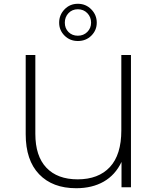

<svg xmlns="http://www.w3.org/2000/svg" viewBox="-20 -991 835 1016"><path d="M673 -700H622V-301C622 -215 601.8 -150.3 561.5 -107C521.2 -63.7 464.3 -42 391 -42C319.7 -42 264.5 -62.5 225.5 -103.5C186.5 -144.5 167 -204.3 167 -283V-700H116V-281C116 -189 139.7 -118.3 187 -69C234.3 -19.7 299.7 5 383 5C439.7 5 488.3 -6.7 529 -30C569.7 -53.3 601 -88 623 -134V0H673ZM321.5 -802.5C340.5 -783.5 364 -774 392 -774C420.7 -774 444.5 -783.5 463.5 -802.5C482.5 -821.5 492 -844.3 492 -871C492 -898.3 482.3 -921.8 463 -941.5C443.7 -961.2 420 -971 392 -971C364 -971 340.5 -961.2 321.5 -941.5C302.5 -921.8 293 -898.3 293 -871C293 -844.3 302.5 -821.5 321.5 -802.5ZM442 -822C428.7 -808.7 412 -802 392 -802C372 -802 355.5 -808.5 342.5 -821.5C329.5 -834.5 323 -851 323 -871C323 -891 329.5 -907.8 342.5 -921.5C355.5 -935.2 372 -942 392 -942C412 -942 428.7 -935.2 442 -921.5C455.3 -907.8 462 -891 462 -871C462 -851.7 455.3 -835.3 442 -822Z"/></svg>

Font: Montserrat Custom ExtraLight
Style: Regular
Weight: 300
Designer: Julieta Ulanovsky
Foundry: Julieta Ulanovsky
Version: Version 7.200